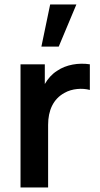

<svg xmlns="http://www.w3.org/2000/svg" viewBox="-20 -822 439 842"><path d="M200 -802.5 161.5 -617.5H237.5L315 -802.5ZM230.5 -511.5C208 -497.5 190 -477 176.5 -453.5V-540H70V0H191V-274.5C191 -337 213 -387.5 262.5 -414.5C296 -434 341.5 -436.5 374 -427.5V-540C325.5 -547.5 270.5 -539 230.5 -511.5Z"/></svg>

Font: Hauora
Style: Bold
Weight: 700
Designer: Wayne Shih
Foundry: WCYS
Version: Version 1.001;hotconv 1.0.109;makeotfexe 2.5.65596